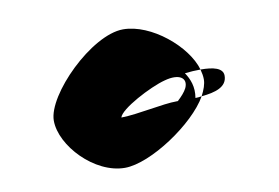

<svg xmlns="http://www.w3.org/2000/svg" viewBox="-55 -808 873 601"><g transform="rotate(-10 382.0 -508.0)"><path d="M104 -478C104 -398 202 -294 298 -294C380 -294 528 -393 573 -473C567 -472 560 -471 553 -471C559 -506 548 -532 534 -553C551 -555 568 -556 584 -556C562 -633 456 -722 367 -722C266 -722 104 -560 104 -478ZM314 -451C320 -477 421 -530 468 -542C515 -555 541 -538 527 -507C521 -495 510 -483 497 -471H494C448 -471 369 -452 314 -451ZM573 -473C617 -477 655 -488 655 -524C655 -549 624 -556 584 -556C587 -545 589 -534 589 -524C589 -509 583 -492 573 -473Z"/></g></svg>

Font: Ampere
Style: SCExt
Weight: 400
Version: Version 1